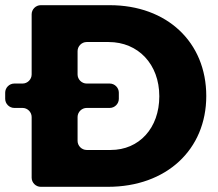

<svg xmlns="http://www.w3.org/2000/svg" viewBox="-20 -720 839 740"><path d="M102 -665V-433C102 -414 86 -398 67 -398H35C16 -398 0 -382 0 -363V-339C0 -320 16 -304 35 -304H67C86 -304 102 -288 102 -269V-35C102 -16 118 0 137 0H396C621 0 775 -143 775 -350C775 -558 623 -700 403 -700H137C118 -700 102 -684 102 -665ZM279 -177V-269C279 -288 295 -304 314 -304H403C422 -304 438 -320 438 -339V-363C438 -382 422 -398 403 -398H314C295 -398 279 -414 279 -433V-523C279 -542 295 -558 314 -558H399C512 -558 594 -473 594 -349C594 -226 516 -142 407 -142H314C295 -142 279 -158 279 -177Z"/></svg>

Font: Trueno
Style: RoundBd
Weight: 700
Designer: Julieta Ulanovsky, Jasper
Foundry: Julieta Ulanovsky, Cannot Into Space Fonts
Version: Version 3.001